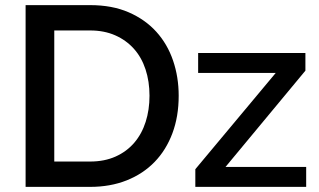

<svg xmlns="http://www.w3.org/2000/svg" viewBox="-20 -730 1248 750"><path d="M743 -69 1057 -445H754V-523H1173V-454L861 -78H1176V0H743ZM80 0V-710H332Q418 -710 482.5 -682Q547 -654 590.5 -606Q634 -558 656 -493.5Q678 -429 678 -356Q678 -275 653.5 -209.5Q629 -144 584 -97.5Q539 -51 475 -25.5Q411 0 332 0ZM564 -356Q564 -412 548.5 -459Q533 -506 503 -539.5Q473 -573 430 -592Q387 -611 332 -611H192V-99H332Q388 -99 431.5 -118.5Q475 -138 504.5 -172.5Q534 -207 549 -254Q564 -301 564 -356Z"/></svg>

Font: Oxford Sans SemiBold
Style: Regular
Weight: 600
Designer: Matt McInerney, Pablo Impallari, Rodrigo Fuenzalida
Foundry: Matt McInerney, Pablo Impallari, Rodrigo Fuenzalida
Version: Version 3.000g; ttfautohint (v1.5) -l 8 -r 28 -G 28 -x 14 -D